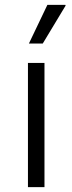

<svg xmlns="http://www.w3.org/2000/svg" viewBox="-20 -770 297 790"><path d="M95 0V-511H163V0ZM99 -591 175 -750H249L250 -747L156 -591Z"/></svg>

Font: Chivo ExtraLight
Style: Regular
Weight: 250
Designer: Hector Gatti
Foundry: Omnibus-Type
Version: Version 2.002